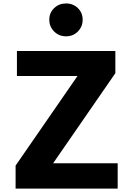

<svg xmlns="http://www.w3.org/2000/svg" viewBox="-20 -1071 778 1124"><path d="M71.3 33.2V-101.6L433.6 -626H79.1V-772.5H655.3V-642.6L291 -115.2H668.9V33.2ZM296.9 -886.7Q268.6 -915 268.6 -955.6Q268.6 -996.1 296.9 -1023.4Q325.2 -1050.8 366.7 -1050.8Q408.2 -1050.8 436 -1023.4Q463.9 -996.1 463.9 -955.6Q463.9 -915 436 -886.7Q408.2 -858.4 366.7 -858.4Q325.2 -858.4 296.9 -886.7Z"/></svg>

Font: GenEi M Gothic v2 Heavy
Style: Regular
Weight: 800
Version: Version 2.0